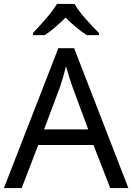

<svg xmlns="http://www.w3.org/2000/svg" viewBox="-20 -964 679 984"><path d="M362 -944H272C246 -899 186 -834 149 -795V-784H209C244 -806 280 -838 316 -874C352 -838 390 -805 425 -784H487V-795C449 -833 386 -899 362 -944ZM545 0H638L360 -717H279L0 0H91L176 -221H459ZM352 -517 432 -301H206L287 -517C295 -540 308 -583 318 -624C325 -599 346 -533 352 -517Z"/></svg>

Font: Noto Sans Gujarati UI
Style: Regular
Weight: 400
Designer: Jelle Bosma - Monotype Design Team, Universal Thirst
Foundry: Monotype Imaging Inc.
Version: Version 2.106